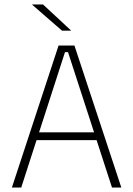

<svg xmlns="http://www.w3.org/2000/svg" viewBox="-20 -844 600 864"><path d="M33.5 0 243.5 -639H315L526 0H484L286 -609.5H272.5L75.5 0ZM133 -213.5V-248.5H426V-213.5ZM173.5 -824 300 -706.5V-706H259L124.5 -823V-824Z"/></svg>

Font: Anek Bangla Medium ExtraLight
Style: Regular
Weight: 250
Version: Version 1.003